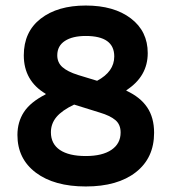

<svg xmlns="http://www.w3.org/2000/svg" viewBox="-20 -662 620 694"><path d="M290 12Q176 12 109.5 -38Q43 -88 43 -174Q43 -221 66.5 -257Q90 -293 145 -321V-323Q66 -370 66 -462Q66 -547 127 -594.5Q188 -642 290 -642Q392 -642 453 -595.5Q514 -549 514 -470Q514 -386 437 -336V-334Q487 -311 512 -274Q537 -237 537 -182Q537 -91 471 -39.5Q405 12 290 12ZM331 -370Q393 -403 393 -458Q393 -532 290 -532Q242 -532 214.5 -514Q187 -496 187 -462Q187 -436 205.5 -419.5Q224 -403 262 -391ZM290 -98Q350 -98 383 -120.5Q416 -143 416 -183Q416 -212 397 -228Q378 -244 341 -255L248 -284Q204 -263 184 -239Q164 -215 164 -184Q164 -142 196.5 -120Q229 -98 290 -98Z"/></svg>

Font: Sometype Mono
Style: Bold
Weight: 700
Monospace: yes
Designer: Ryoichi Tsunekawa
Foundry: Dharma Type
Version: Version 1.000; ttfautohint (v1.8.3)